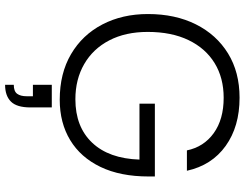

<svg xmlns="http://www.w3.org/2000/svg" viewBox="-126 -626 984 773"><g transform="rotate(90 366.5 -240.0)"><path d="M382 12Q276 12 198.5 -33.5Q121 -79 79 -159.5Q37 -240 37 -343Q37 -453 78.5 -536Q120 -619 195.5 -665.5Q271 -712 374 -712Q490 -712 568 -656Q646 -600 668 -500H586Q572 -568 516.5 -608Q461 -648 374 -648Q294 -648 234.5 -611.5Q175 -575 142 -506.5Q109 -438 109 -342Q109 -253 143 -187.5Q177 -122 238.5 -86.5Q300 -51 380 -51Q491 -51 555 -118.5Q619 -186 623 -309H398V-371H691V-346Q691 -232 652.5 -152Q614 -72 544.5 -30Q475 12 382 12ZM322 232V197Q348 197 358 183.5Q368 170 368 145V120H322V44H413V130Q413 185 389.5 208.5Q366 232 322 232Z"/></g></svg>

Font: Host Grotesk Light
Style: Regular
Weight: 300
Designer: Doukan Karapınar
Foundry: Element Type
Version: Version 1.003